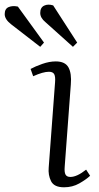

<svg xmlns="http://www.w3.org/2000/svg" viewBox="-109 -782 420 816"><path d="M125 -432Q127 -456 121.5 -466.5Q116 -477 99 -477Q74 -477 32 -458L21 -489Q41 -500 71 -510.5Q101 -521 128 -521Q168 -521 182 -495.5Q196 -470 192 -423L166 -74Q164 -50 169.5 -40Q175 -30 190 -30Q218 -30 257 -61L274 -35Q257 -19 228 -2.5Q199 14 163 14Q121 14 108 -12Q95 -38 98 -70ZM84 -688Q62 -706 62 -727Q62 -750 78.5 -758Q95 -766 117 -759L219 -601L201 -583ZM-62 -679Q-89 -700 -89 -722Q-89 -745 -72 -752Q-55 -759 -33 -754L78 -601L62 -583Z"/></svg>

Font: Literata 36pt Light
Style: Italic
Weight: 300
Italic angle: -2°
Designer: Latin by Veronika Burian and Jose Scaglione. Greek by Irene Vlachou. Cyrillic by Vera Evstafieva
Foundry: TypeTogether
Version: Version 3.002